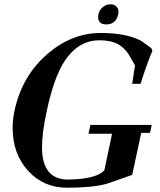

<svg xmlns="http://www.w3.org/2000/svg" viewBox="-20 -860 747 896"><path d="M691 -622Q683 -605 669 -567Q655 -529 636 -469H597L610 -555Q602 -568 595 -581Q588 -594 580 -607Q560 -637 531 -654Q494 -673 439 -672Q344 -669 282 -576Q231 -498 198 -341Q176 -240 176 -173Q176 -19 303 -22Q430 -25 467 -65L503 -236H393L402 -277H688L680 -240H639L597 -44Q541 -24 510.5 -13.5Q480 -3 473 -1Q407 16 293 16Q183 16 111 -63Q39 -142 39 -263Q39 -304 48 -345Q83 -506 201 -608Q314 -705 446 -706Q560 -707 632 -673Q645 -667 688 -633ZM532 -795Q522 -746 476 -746Q438 -746 438 -781Q438 -805 455 -822.5Q472 -840 496 -840Q516 -840 526 -826.5Q536 -813 532 -795Z"/></svg>

Font: GFS Didot
Style: Bold Italic
Weight: 700
Italic angle: -12°
Designer: Designed by Takis Katsoulidis and George D. Matthiopoulos.
Foundry: Designed by Takis Katsoulidis and George D. Matthiopoulos.
Version: Version 1.0